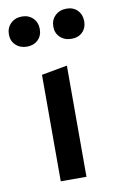

<svg xmlns="http://www.w3.org/2000/svg" viewBox="-89 -684 443 728"><g transform="rotate(-10 133.0 -320.5)"><path d="M85 -410 184 -428V0H85ZM-12 -582Q-12 -608 5 -624.5Q22 -641 48 -641Q74 -641 90.5 -624.5Q107 -608 107 -582Q107 -557 90.5 -541Q74 -525 48 -525Q22 -525 5 -541Q-12 -557 -12 -582ZM159 -582Q159 -608 176 -624.5Q193 -641 220 -641Q246 -641 262 -624.5Q278 -608 278 -582Q278 -557 262 -541Q246 -525 220 -525Q193 -525 176 -541Q159 -557 159 -582Z"/></g></svg>

Font: Ysabeau Semibold
Style: Regular
Weight: 600
Designer: Christian Thalmann (Catharsis Fonts)
Version: Version 0.003